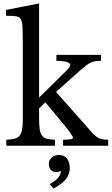

<svg xmlns="http://www.w3.org/2000/svg" viewBox="-20 -850 656 1120"><path d="M348 -35Q381 -35 393.5 -38Q406 -41 406 -46Q405 -54 390 -75Q375 -96 351 -125L245 -253L208 -218V-159Q208 -120 211.5 -96.5Q215 -73 224.5 -59.5Q234 -46 252.5 -41Q271 -36 301 -35V0H17V-35Q47 -36 65.5 -41Q84 -46 94.5 -59Q105 -72 109 -94Q113 -116 113 -152V-571Q113 -647 111.5 -686Q110 -725 101 -739Q92 -753 71 -755.5Q50 -758 15 -758V-792L208 -830V-281L301 -372Q346 -417 368 -438.5Q390 -460 390 -471Q390 -482 369 -488.5Q348 -495 309 -495V-530H569V-495Q550 -495 536 -493Q522 -491 509.5 -485Q497 -479 483 -468.5Q469 -458 451 -442L307 -314L505 -90Q519 -73 530.5 -62.5Q542 -52 553.5 -46Q565 -40 578.5 -37.5Q592 -35 611 -35V0H348ZM270 224Q304 205 319.5 186.5Q335 168 335 146Q325 154 309 154Q289 154 277 141Q265 128 265 107Q265 84 281.5 69Q298 54 324 54Q354 54 370.5 74.5Q387 95 387 133Q387 165 365.5 193.5Q344 222 292 250Z"/></svg>

Font: Libre Baskerville
Style: Regular
Weight: 400
Designer: Pablo Impallari, Rodrigo Fuenzalida
Foundry: Pablo Impallari, Rodrigo Fuenzalida
Version: Version 1.000; ttfautohint (v0.93) -l 8 -r 50 -G 200 -x 14 -